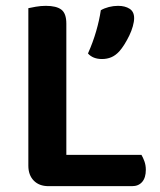

<svg xmlns="http://www.w3.org/2000/svg" viewBox="-20 -635 547 657"><path d="M146 2Q114 2 95.5 -17Q77 -36 77 -68V-607Q85 -609 102.5 -612Q120 -615 137 -615Q173 -615 190 -602Q207 -589 207 -554V-105H464Q469 -97 474 -83.5Q479 -70 479 -54Q479 -27 466.5 -12.5Q454 2 432 2ZM329 -433Q298 -433 281 -452Q298 -490 309 -528Q320 -566 325 -600Q337 -607 352.5 -611Q368 -615 384 -615Q408 -615 423.5 -605Q439 -595 439 -573Q439 -561 434.5 -545Q430 -529 422.5 -513.5Q415 -498 406 -483.5Q397 -469 388 -459Q375 -445 360.5 -439Q346 -433 329 -433Z"/></svg>

Font: Baloo 2 Latin SemiBold
Style: Regular
Weight: 400
Designer: Sarang Kulkarni and Ek Type
Foundry: Ek Type
Version: Version 1.001